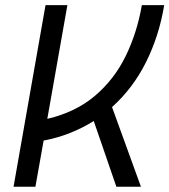

<svg xmlns="http://www.w3.org/2000/svg" viewBox="-20 -713 647 733"><path d="M31.7 0 153.8 -693.4H237.3L160.6 -259.3Q269 -284.7 342.8 -347.4Q416.5 -410.2 460 -499.3Q503.4 -588.4 521.5 -693.4H606.9Q587.4 -575.7 537.4 -475.6Q487.3 -375.5 407.7 -304.2L518.1 0H424.3L337.9 -251Q295.9 -224.6 248 -205.6Q200.2 -186.5 146.5 -176.3L115.2 0Z"/></svg>

Font: CaskaydiaCove NFP SemiLight
Style: Italic
Weight: 350
Italic angle: -10°
Designer: Aaron Bell
Foundry: Saja Typeworks
Version: Version 2111.001; VTT 6.35;Nerd Fonts 3.1.1